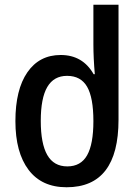

<svg xmlns="http://www.w3.org/2000/svg" viewBox="-20 -780 588 810"><path d="M45 -269Q45 -402 95.5 -475Q146 -548 236 -548Q329 -548 375 -467H380Q374 -536 374 -593V-760H480V-275Q480 10 261 10Q156 10 100.5 -63.5Q45 -137 45 -269ZM374 -269Q374 -368 347.5 -414Q321 -460 263 -460Q207 -460 179.5 -413Q152 -366 152 -270Q152 -174 179.5 -126Q207 -78 264 -78Q321 -78 347.5 -125Q374 -172 374 -269Z"/></svg>

Font: Noto Sans Georgian Medium Narrow
Style: Regular
Weight: 500
Width: 4
Designer: Monotype Design team
Foundry: Monotype Imaging Inc.
Version: Version 1.000